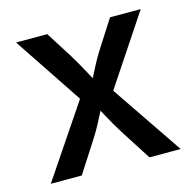

<svg xmlns="http://www.w3.org/2000/svg" viewBox="-85 -628 721 714"><g transform="rotate(-15 275.5 -270.5)"><path d="M25.4 0 239.3 -317.4 238.8 -237.8 36.6 -541H156.7L218.8 -442.9Q243.2 -403.3 262.5 -366.9Q281.7 -330.6 301.8 -295.9H253.4Q273.9 -330.1 292 -366.7Q310.1 -403.3 335.4 -442.9L398.4 -541H516.6L313 -234.9V-313L525.4 0H405.3L332 -114.3Q307.6 -152.8 288.6 -188.5Q269.5 -224.1 250 -257.3H297.9Q278.3 -224.1 260.7 -188.5Q243.2 -152.8 218.3 -114.3L144.5 0Z"/></g></svg>

Font: Inter 17pt Medium
Style: Regular
Weight: 500
Version: Version 4.001;git-66647c0bb